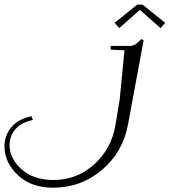

<svg xmlns="http://www.w3.org/2000/svg" viewBox="-476 -453 754 853"><path d="M33.2 -351.6 133.8 -432.6H157.2L257.8 -351.6L237.3 -328.1L145.5 -409.2L53.7 -328.1ZM-456.1 197.3Q-456.1 148.4 -425.3 111.8Q-394.5 75.2 -335.9 63.5L-330.1 80.1Q-381.8 90.8 -407.7 121.1Q-433.6 151.4 -433.6 191.4Q-433.6 251 -380.4 298.8Q-327.1 346.7 -238.3 346.7Q-134.8 346.7 -57.6 277.3Q19.5 208 37.1 101.6L55.7 -10.7L77.1 -229.5L15.6 -232.4V-249H101.6Q125 -249 148.4 -276.4L152.3 -279.3L162.1 -274.4L92.8 99.6Q70.3 222.7 -22.9 301.8Q-116.2 380.9 -240.2 380.9Q-337.9 380.9 -397 324.7Q-456.1 268.6 -456.1 197.3Z"/></svg>

Font: Kleymisska
Style: Regular
Weight: 500
Italic angle: -8°
Designer: gluk
Foundry: gluk
Version: Version 0.298